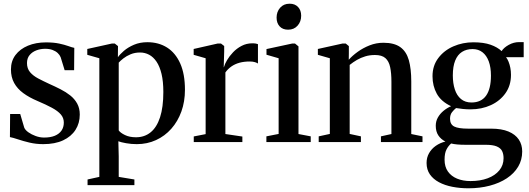

<svg xmlns="http://www.w3.org/2000/svg" viewBox="-20 -766 2852 1035"><path d="M213 11Q174.5 11 139.5 2.8Q104.5 -5.5 77 -14.8Q49.5 -24 33.5 -27L34.5 -151.5H89L110.5 -78.5Q115.5 -65.5 132.5 -53.2Q149.5 -41 172.2 -32.8Q195 -24.5 217.5 -24.5Q252 -24.5 275.5 -34.2Q299 -44 311.5 -62Q324 -80 324 -105.5Q324 -130.5 307.8 -149.2Q291.5 -168 260 -185Q228.5 -202 182.5 -221.5Q137.5 -240.5 105.5 -264Q73.5 -287.5 56.2 -318.8Q39 -350 39 -391.5Q39 -437 63.5 -469.5Q88 -502 130.8 -519.8Q173.5 -537.5 227.5 -537.5Q269.5 -537.5 298.8 -531.2Q328 -525 347.8 -517.8Q367.5 -510.5 380.5 -508L379.5 -387.5H328.5L307 -457.5Q302 -470 291 -480.2Q280 -490.5 263 -496.8Q246 -503 223.5 -503Q198.5 -503 176 -494.5Q153.5 -486 139.5 -469Q125.5 -452 125.5 -426Q125.5 -396.5 142 -377Q158.5 -357.5 186 -343Q213.5 -328.5 245 -314Q276.5 -300 306 -285Q335.5 -270 358.8 -251.5Q382 -233 396 -207.8Q410 -182.5 410 -148.5Q410 -102 387 -66Q364 -30 320.2 -9.5Q276.5 11 213 11Z M452 232V201.5L515.5 187.5V-452L450.5 -470.5V-502L584 -531.5H598.5L616 -517.5L615.5 -457.5Q626 -473 648 -492Q670 -511 702.2 -524.8Q734.5 -538.5 774.5 -538.5Q835 -538.5 880.5 -509.8Q926 -481 951.5 -424Q977 -367 977 -282Q977 -218.5 957.8 -165Q938.5 -111.5 903.5 -72Q868.5 -32.5 821 -10.8Q773.5 11 717.5 11Q687.5 11 659.8 6Q632 1 618 -4.5L620 77V187.5L704.5 201.5V232ZM713 -26Q759 -26 792 -52.8Q825 -79.5 842.8 -133.8Q860.5 -188 860.5 -270Q860.5 -327 850.8 -367.5Q841 -408 823.8 -433.5Q806.5 -459 783.8 -471Q761 -483 735 -483Q707 -483 684.2 -473.5Q661.5 -464 645.2 -451.2Q629 -438.5 620 -428.5V-63Q629 -50 653.8 -38Q678.5 -26 713 -26Z M1024.5 0V-30.5L1088.5 -43V-452L1024 -470.5V-502L1154 -531.5H1171L1188.5 -518V-489L1186 -402.5L1188 -406.5Q1191.5 -420.5 1203.8 -441.5Q1216 -462.5 1235.8 -483.5Q1255.5 -504.5 1282 -518.5Q1308.5 -532.5 1340 -532.5Q1351.5 -532.5 1358.8 -531.2Q1366 -530 1370.5 -528V-423.5Q1365.5 -427.5 1354 -431Q1342.5 -434.5 1325.5 -434.5Q1295.5 -434.5 1271 -427.8Q1246.5 -421 1227.5 -407.8Q1208.5 -394.5 1195 -375.5V-43.5L1286.5 -30V0Z M1416 0V-31L1482 -44V-452L1416.5 -471V-501.5L1556 -531.5H1570L1589 -516V-43.5L1655 -31V0ZM1532.5 -606Q1504 -606 1487.5 -623.8Q1471 -641.5 1471 -671Q1471 -702.5 1490 -724.2Q1509 -746 1541 -746H1542Q1570 -746 1586.8 -728.2Q1603.5 -710.5 1603.5 -681Q1603.5 -649.5 1584.2 -627.8Q1565 -606 1533.5 -606Z M1758 -44V-452L1693.5 -470.5V-502L1827 -531.5H1843.5L1860.5 -517.5V-477.5L1860 -444Q1879 -465.5 1908 -486.5Q1937 -507.5 1972.5 -521.5Q2008 -535.5 2047 -535.5Q2105 -535.5 2137.8 -512Q2170.5 -488.5 2183.8 -442Q2197 -395.5 2197 -327V-43.5L2257.5 -31V0H2033.5V-31L2090 -43.5V-325.5Q2090 -371.5 2083.2 -403.8Q2076.5 -436 2057.5 -452.8Q2038.5 -469.5 2001.5 -469.5Q1973 -469.5 1949 -462.2Q1925 -455 1904.2 -443Q1883.5 -431 1865 -416V-44L1925.5 -31V0H1698V-31Z M2505 249Q2459.5 249 2418.5 241Q2377.5 233 2346.2 216.2Q2315 199.5 2297.2 173.8Q2279.5 148 2279.5 112.5Q2279.5 83 2292.8 59.8Q2306 36.5 2329 20.2Q2352 4 2381 -3Q2356.5 -15.5 2342.8 -36.2Q2329 -57 2329 -88Q2329 -112.5 2340.5 -132.8Q2352 -153 2370.8 -168.5Q2389.5 -184 2411.5 -193.5Q2357.5 -219 2334.5 -261Q2311.5 -303 2311.5 -355Q2311.5 -412 2342.8 -453.2Q2374 -494.5 2424.2 -516.2Q2474.5 -538 2531.5 -538Q2587.5 -538 2624.8 -524.8Q2662 -511.5 2684 -490.5Q2695.5 -509 2722.2 -524Q2749 -539 2778.5 -539H2803V-457.5H2708Q2715.5 -448 2721.5 -433.2Q2727.5 -418.5 2731 -400.5Q2734.5 -382.5 2734.5 -362.5Q2734.5 -305.5 2705 -263.8Q2675.5 -222 2626 -199.2Q2576.5 -176.5 2516 -176.5Q2496.5 -176.5 2475.8 -178.5Q2455 -180.5 2438.5 -183.5Q2427 -174.5 2416.5 -161Q2406 -147.5 2406 -126Q2406 -95.5 2428.5 -84Q2451 -72.5 2503.5 -72.5H2627.5Q2684 -72.5 2721 -57Q2758 -41.5 2776.5 -14Q2795 13.5 2795 50.5Q2795 96 2773.2 132.5Q2751.5 169 2712.2 195Q2673 221 2620 235Q2567 249 2505 249ZM2516.5 210Q2569 210 2609 195Q2649 180 2671.8 152.2Q2694.5 124.5 2694.5 87Q2694.5 64 2686.5 48Q2678.5 32 2657.5 23.2Q2636.5 14.5 2598 14.5H2489Q2465 14.5 2445.5 12.8Q2426 11 2412 7.5Q2397 20 2386.8 40Q2376.5 60 2376.5 94.5Q2376.5 133 2394.5 158.5Q2412.5 184 2444 197Q2475.5 210 2516.5 210ZM2521.5 -213.5Q2574 -213.5 2600.2 -250.2Q2626.5 -287 2626.5 -358.5Q2626.5 -403 2614.8 -435Q2603 -467 2581 -484.2Q2559 -501.5 2527.5 -501.5Q2494.5 -501.5 2470.5 -486.2Q2446.5 -471 2433.8 -439.5Q2421 -408 2421 -359.5Q2421 -317 2431.8 -284Q2442.5 -251 2465 -232.2Q2487.5 -213.5 2521.5 -213.5Z"/></svg>

Font: Merriweather 96pt Medium
Style: Regular
Weight: 500
Version: Version 2.100